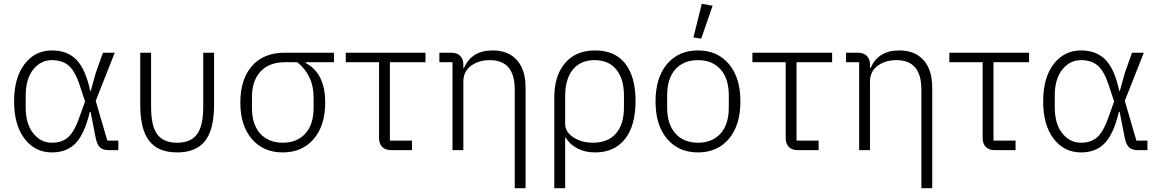

<svg xmlns="http://www.w3.org/2000/svg" viewBox="-20 -789 6088 1009"><path d="M602 -50V0H552Q521 0 505.5 -14.5Q490 -29 483 -64L456 -201H452Q425 -87 378.5 -37.5Q332 12 253 12Q164 12 109 -60Q54 -132 54 -256Q54 -380 109 -452Q164 -524 253 -524Q334 -524 382 -474.5Q430 -425 454 -311H457L483 -405L521 -512H583L483 -259L544 -50ZM253 -39Q308 -39 341 -70.5Q374 -102 402 -186L427 -256L402 -331Q377 -412 343 -442.5Q309 -473 253 -473Q194 -473 154.5 -423.5Q115 -374 115 -287V-225Q115 -138 154.5 -88.5Q194 -39 253 -39Z M774 -512V-227Q774 -127 806.5 -83Q839 -39 911 -39Q982 -39 1015 -83Q1048 -127 1048 -227V-512H1105V-239Q1105 -108 1057.5 -48Q1010 12 911 12Q812 12 764.5 -48Q717 -108 717 -239V-512Z M1735 -462H1588V-457Q1689 -403 1689 -250Q1689 -129 1628.5 -58.5Q1568 12 1466 12Q1364 12 1303.5 -58.5Q1243 -129 1243 -250Q1243 -372 1304 -442Q1365 -512 1476 -512H1735ZM1542 -462H1476Q1395 -462 1349.5 -413.5Q1304 -365 1304 -278V-222Q1304 -135 1347.5 -87Q1391 -39 1466 -39Q1541 -39 1584.5 -87Q1628 -135 1628 -222V-278Q1628 -393 1542 -462Z M2145 0H2035Q2005 0 1988.5 -17Q1972 -34 1972 -63V-462H1797V-512H2216V-462H2029V-50H2145Z M2415 0H2358V-462H2289V-512H2352Q2382 -512 2398.5 -495Q2415 -478 2415 -450V-431H2418Q2458 -524 2569 -524Q2651 -524 2696.5 -473Q2742 -422 2742 -329V200H2685V-319Q2685 -473 2554 -473Q2496 -473 2455.5 -443.5Q2415 -414 2415 -360Z M2893 200V-279Q2893 -391 2949.5 -457.5Q3006 -524 3108 -524Q3211 -524 3265.5 -455Q3320 -386 3320 -258Q3320 -128 3264 -58Q3208 12 3108 12Q3054 12 3013.5 -9.5Q2973 -31 2953 -66H2950V200ZM3096 -39Q3175 -39 3217 -87.5Q3259 -136 3259 -224V-288Q3259 -375 3218.5 -424Q3178 -473 3105 -473Q3031 -473 2990.5 -423.5Q2950 -374 2950 -283V-139Q2950 -95 2993.5 -67Q3037 -39 3096 -39Z M3810.5 -59.5Q3750 12 3648 12Q3546 12 3485.5 -59.5Q3425 -131 3425 -256Q3425 -381 3485.5 -452.5Q3546 -524 3648 -524Q3750 -524 3810.5 -452.5Q3871 -381 3871 -256Q3871 -131 3810.5 -59.5ZM3810 -224V-288Q3810 -376 3766.5 -424.5Q3723 -473 3648 -473Q3573 -473 3529.5 -425Q3486 -377 3486 -288V-224Q3486 -136 3529.5 -87.5Q3573 -39 3648 -39Q3723 -39 3766.5 -87Q3810 -135 3810 -224ZM3725 -759 3665 -586 3624 -592 3668 -769Z M4282 0H4172Q4142 0 4125.5 -17Q4109 -34 4109 -63V-462H3934V-512H4353V-462H4166V-50H4282Z M4552 0H4495V-462H4426V-512H4489Q4519 -512 4535.5 -495Q4552 -478 4552 -450V-431H4555Q4595 -524 4706 -524Q4788 -524 4833.5 -473Q4879 -422 4879 -329V200H4822V-319Q4822 -473 4691 -473Q4633 -473 4592.5 -443.5Q4552 -414 4552 -360Z M5317 0H5207Q5177 0 5160.5 -17Q5144 -34 5144 -63V-462H4969V-512H5388V-462H5201V-50H5317Z M6010 -50V0H5960Q5929 0 5913.5 -14.5Q5898 -29 5891 -64L5864 -201H5860Q5833 -87 5786.5 -37.5Q5740 12 5661 12Q5572 12 5517 -60Q5462 -132 5462 -256Q5462 -380 5517 -452Q5572 -524 5661 -524Q5742 -524 5790 -474.5Q5838 -425 5862 -311H5865L5891 -405L5929 -512H5991L5891 -259L5952 -50ZM5661 -39Q5716 -39 5749 -70.5Q5782 -102 5810 -186L5835 -256L5810 -331Q5785 -412 5751 -442.5Q5717 -473 5661 -473Q5602 -473 5562.5 -423.5Q5523 -374 5523 -287V-225Q5523 -138 5562.5 -88.5Q5602 -39 5661 -39Z"/></svg>

Font: IBM Plex Sans Light
Style: Regular
Weight: 300
Designer: Mike Abbink, Paul van der Laan, Pieter van Rosmalen
Foundry: Bold Monday
Version: Version 3.0